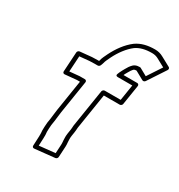

<svg xmlns="http://www.w3.org/2000/svg" viewBox="-184 -854 960 1031"><g transform="rotate(30 296.0 -338.0)"><path d="M200.8 -128C203.9 -147.8 204.8 -166.3 208.1 -187L240.6 -392C241.8 -399.6 235.4 -404.5 230.1 -404.5H198.1C197.7 -404.5 197.2 -404.5 196.9 -404.4C176.7 -402.6 155.7 -400.5 136.4 -398.7L142.2 -495.8L201.5 -501.5C210.2 -502.2 220.9 -502.5 232.6 -502.5H252.6C258.5 -502.5 264.2 -507 266.2 -512C267.3 -514.7 270.9 -522.4 272.1 -527.8C275.3 -542.7 283.8 -557.9 290.8 -573.3C312.2 -616.6 341.3 -655.6 373.7 -680.4C399.8 -698.6 430.9 -706.5 472.9 -706.5C487.6 -706.5 500.8 -703.1 513.5 -695.9L562.3 -669.4L504.6 -581.8L458.8 -607.1C456.6 -608.4 453.6 -608.7 451.3 -608.3C447.9 -607.8 444.5 -607.5 441.2 -607.5C440.6 -607.5 439.6 -607.4 439.1 -607.3C417.1 -603.8 407.5 -588.2 400 -578.6C399.7 -578.1 399.2 -577.5 399 -577.1L388 -558.9L379.5 -543.6C379.2 -543 378.8 -542.2 378.6 -541.7C376.6 -536.6 374.1 -531.4 370.9 -526.1C369.9 -524.5 369.3 -522.6 369 -521L368.9 -520.2C368.6 -519.6 368.6 -519.5 368.3 -519C368.3 -519 358.5 -502.5 377.6 -502.5H467.1L451.6 -404.5H353.1C345.5 -404.5 339.4 -397.4 338.6 -392L301.7 -159C301.6 -158.5 301.6 -157.9 301.5 -157.5C301.1 -146.6 300.2 -136.7 298.8 -128L295.3 -106C293.3 -93.4 293.3 -84.3 293.7 -75.5L294.3 -60.5C294.3 -60.3 294.4 -60 294.4 -59.8C295.4 -50.2 295.7 -42.5 295.4 -36.7L292.4 17.9L193.5 28.3L195.7 -20.4C195.7 -20.6 195.7 -20.9 195.7 -21.1L195.6 -26.2C196.8 -36 195 -51.8 194.4 -57.6C194.6 -70.4 195.1 -85.7 196.6 -101.4ZM175.8 -128 171.5 -101C171.5 -100.8 171.4 -100.5 171.4 -100.2C169.7 -82.3 169.3 -66.6 169.1 -53.2C169.1 -52.8 169.1 -52.1 169.1 -51.6C169.7 -47.4 170.9 -28.1 170.5 -25C170.4 -24.5 170.3 -23.6 170.3 -22.9L170.4 -17.3L167.7 43.4C167.4 49.5 172.5 55.2 179.7 54.4L303.8 41.4C310 40.8 316.7 34.8 317 27.7L320.7 -39.3C321.1 -47.2 320.8 -54 319.6 -65.9L319 -80.5C318.7 -88.8 318.6 -95.2 320.3 -106L323.8 -128C325.3 -137.9 326.3 -147.5 326.8 -159.7L361.6 -379.5H460.1C465.5 -379.5 473.4 -384.4 474.6 -392L494.1 -515C494.9 -520.4 491.1 -527.5 483.5 -527.5H398.4C398.8 -528.4 400.8 -532.8 401.7 -535.3L409.5 -549.1L419.7 -566.1C428.5 -577.4 429.2 -580.5 438.4 -582.5C439.3 -582.5 443.6 -582.7 447.2 -583.1L500.1 -553.9C505.8 -550.7 513.8 -553.3 517.8 -559.4L590.2 -669.4C593.4 -674.2 593.5 -682.8 587.3 -686.2L528.4 -718.1C513 -726.9 495.5 -731.5 476.9 -731.5C431.6 -731.5 393.3 -722.7 360.8 -699.6C321.9 -670.2 290.6 -626.5 268 -580.7C261.7 -566.5 251.7 -549.5 247.4 -529.7C247.4 -529.6 247.3 -529.2 247.3 -529C247.2 -528.5 247.2 -528.4 246.9 -527.5H236.5C224.2 -527.5 213.5 -527.2 203.3 -526.5L131 -519.4C124.7 -518.8 118.1 -512.8 117.7 -505.8L110.3 -383.8C110 -377.6 115 -371.9 122.2 -372.6C146.6 -374.9 169.6 -377.2 194.7 -379.5H213.6L183.1 -187C179.6 -164.7 178.6 -146 175.8 -128Z"/></g></svg>

Font: Tape
Style: Regular
Weight: 500
Foundry: Cannot Into Space Fonts
Version: Version 0.97